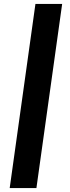

<svg xmlns="http://www.w3.org/2000/svg" viewBox="-20 -800 352 970"><path d="M164 150H29L159 -780H294Z"/></svg>

Font: Mohave
Style: Bold Italic
Weight: 700
Italic angle: -8°
Designer: Gumpita Rahayu
Foundry: Tokotype
Version: Version 2.003; ttfautohint (v1.8.3)